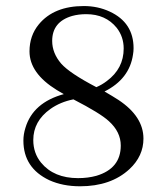

<svg xmlns="http://www.w3.org/2000/svg" viewBox="-20 -616 565 645"><path d="M249 9.8C210 9.8 175.5 2.9 145.5 -10.7C87.6 -38.1 58.6 -82.4 58.6 -143.6C58.6 -157.9 60.9 -172.2 65.4 -186.5C82.4 -243.2 125.3 -280.9 194.3 -299.8L170.9 -313.5C109.7 -351.2 79.1 -394.5 79.1 -443.4C79.1 -478.5 89.5 -508.8 110.4 -534.2C144.2 -575.2 194.7 -595.7 261.7 -595.7C293 -595.7 321.9 -589.5 348.6 -577.1C402 -552.4 428.7 -511.4 428.7 -454.1C428.7 -446.9 428.1 -439.8 426.8 -432.6C418.9 -377.9 387 -336.6 331.1 -308.6C349.3 -298.2 364.9 -288.7 377.9 -280.3C433.9 -243.2 461.9 -199.9 461.9 -150.4C461.9 -111.3 446.3 -77.1 415 -47.9C373.4 -9.4 318 9.8 249 9.8ZM155.3 -478.5C155.3 -451.2 165.4 -425.8 185.5 -402.3C204.4 -380.9 243.8 -354.5 303.7 -323.2C316.1 -328.5 327.8 -335.3 338.9 -343.8C376.6 -371.7 395.5 -408.2 395.5 -453.1C395.5 -479.2 387.7 -502.3 372.1 -522.5C347.3 -553.1 313.2 -568.4 269.5 -568.4C252.6 -568.4 237 -566.4 222.7 -562.5C177.7 -549.5 155.3 -521.5 155.3 -478.5ZM91.8 -145.5C91.8 -116.2 100.6 -90.8 118.2 -69.3C146.8 -34.8 188.2 -17.6 242.2 -17.6C264.3 -17.6 284.8 -20.2 303.7 -25.4C358.4 -41.7 385.7 -75.5 385.7 -127C385.7 -157.6 372.4 -184.9 345.7 -209C326.8 -226.6 287.1 -251 226.6 -282.2C197.3 -276.4 171.5 -265.6 149.4 -250C111 -222.7 91.8 -187.8 91.8 -145.5Z"/></svg>

Font: Abhaya Libre
Style: Regular
Weight: 400
Designer: Pushpananda Ekanayake, Sol Matas, Pathum Egodawatta
Foundry: Mooniak
Version: Version 1.041; ; ttfautohint (v1.5)